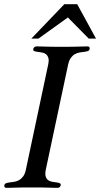

<svg xmlns="http://www.w3.org/2000/svg" viewBox="-52 -904 483 926"><path d="M168.9 -85.9Q164.6 -64.5 168.5 -52.5Q172.4 -40.5 180.9 -34.7Q189.5 -28.8 200.4 -27.1Q211.4 -25.4 220.9 -24.2Q230.5 -22.9 236.3 -20.3Q242.2 -17.6 240.7 -9.8Q239.7 -5.4 235.8 -1.7Q231.9 2 225.1 2Q216.3 2 206.5 1.7Q196.8 1.5 183.1 1Q169.4 0.5 150.1 0.2Q130.9 0 102.5 0Q74.7 0 55.2 0.2Q35.6 0.5 22 1Q8.3 1.5 -1.7 1.7Q-11.7 2 -20.5 2Q-27.3 2 -29.8 -1.7Q-32.2 -5.4 -31.2 -9.8Q-29.8 -17.6 -22.7 -20.3Q-15.6 -22.9 -5.6 -24.2Q4.4 -25.4 16.1 -27.1Q27.8 -28.8 38.8 -34.7Q49.8 -40.5 59.1 -52.5Q68.4 -64.5 72.8 -85.9L180.2 -591.8Q185.1 -613.8 180.9 -625.7Q176.8 -637.7 168.2 -643.6Q159.7 -649.4 148.7 -651.1Q137.7 -652.8 128.2 -654.1Q118.7 -655.3 112.8 -657.7Q106.9 -660.2 108.4 -668Q109.4 -672.4 113.5 -676.3Q117.7 -680.2 124.5 -680.2Q133.3 -680.2 143.1 -679.9Q152.8 -679.7 166.5 -679.2Q180.2 -678.7 199.5 -678.5Q218.8 -678.2 246.6 -678.2Q274.9 -678.2 294.2 -678.5Q313.5 -678.7 327.4 -679.2Q341.3 -679.7 351.3 -679.9Q361.3 -680.2 370.1 -680.2Q377 -680.2 379.2 -676.3Q381.3 -672.4 380.4 -668Q378.9 -660.2 371.8 -657.7Q364.7 -655.3 354.7 -654.1Q344.7 -652.8 333 -651.1Q321.3 -649.4 310.3 -643.6Q299.3 -637.7 290.3 -625.7Q281.2 -613.8 276.4 -591.8ZM133.3 -717.8H99.1L258.3 -883.8H320.3L411.1 -717.8H376L275.4 -819.8Z"/></svg>

Font: XB Zar
Style: Italic
Weight: 400
Italic angle: -12°
Designer: Behnam
Foundry: Irmug
Version: Version 8.005 2009